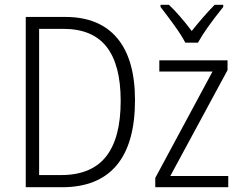

<svg xmlns="http://www.w3.org/2000/svg" viewBox="-20 -785 1009 805"><path d="M240 0H88V-714H253Q397 -714 471.5 -625Q546 -536 546 -365Q546 -184 469 -92Q392 0 240 0ZM246 -664H144V-51H236Q363 -51 424.5 -128.5Q486 -206 486 -362Q486 -513 427 -588.5Q368 -664 246 -664ZM631 0V-39L871 -485H648V-532H934V-491L694 -47H937V0ZM916 -756Q839 -660 810 -606H757Q741 -637 711 -678.5Q681 -720 653 -756V-765H688Q730 -726 784 -655Q827 -710 880 -765H916Z"/></svg>

Font: Noto Sans UI NarrowLight
Style: Regular
Weight: 300
Width: 4
Designer: Monotype Design Team
Foundry: Monotype Imaging Inc.
Version: Version 1.001